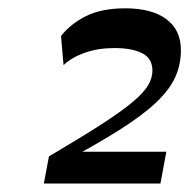

<svg xmlns="http://www.w3.org/2000/svg" viewBox="-20 -900 449 455"><path d="M83.9 -465 96 -529.3Q173.6 -575.1 221.8 -606.3Q270 -637.5 296 -659.7Q322 -681.8 331.6 -698.9Q341.2 -716.1 341.2 -732.6Q341.2 -761.1 317.5 -773.6Q293.8 -786.1 251 -786.1Q212.2 -786.1 181 -775Q149.7 -763.9 130.6 -745.7L124.6 -814.6Q147 -843.3 183.8 -861.8Q220.6 -880.3 277.4 -880.3Q339.3 -880.3 374 -854.8Q408.7 -829.3 408.7 -781Q408.7 -747.5 395.6 -717.9Q382.4 -688.2 350.7 -657.8Q318.9 -627.4 262.4 -591.7Q206 -555.9 119.4 -510.1L134.6 -540.4H374.2L360.2 -465Z"/></svg>

Font: Savate ExtraLight
Style: Italic
Weight: 200
Italic angle: -11°
Designer: Max Esnée
Foundry: Plomb Type
Version: Version 2.000